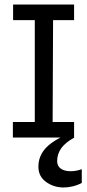

<svg xmlns="http://www.w3.org/2000/svg" viewBox="-20 -609 385 850"><path d="M38 -589H308V-520H215L213 -69H308V0H37V-69H134V-520H38ZM288 -18 309 0Q269 22 251 47.5Q233 73 233 104Q233 126 249 137.5Q265 149 293 149Q317 149 342 140V201Q323 211 302 216Q281 221 262 221Q218 221 184 196.5Q150 172 150 129Q150 81 183.5 45.5Q217 10 288 -18Z"/></svg>

Font: Podkova VF Beta
Style: Regular
Weight: 400
Designer: Ilya Yudin
Foundry: Cyreal (www.cyreal.org)
Version: Version 2.100